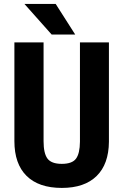

<svg xmlns="http://www.w3.org/2000/svg" viewBox="-20 -921 611 951"><path d="M519.5 -710.9V-218.8Q518.6 -107.9 458.5 -49.1Q398.4 9.8 286.1 9.8Q171.9 9.8 111.6 -49.8Q51.3 -109.4 51.3 -222.2V-710.9H195.8V-221.7Q195.8 -161.1 215.3 -135.3Q234.9 -109.4 286.1 -109.4Q337.4 -109.4 356.4 -135Q375.5 -160.6 376 -219.2V-710.9ZM352.5 -750H235.8L101.1 -901.4H255.9Z"/></svg>

Font: TypoPRO Roboto
Style: Bold
Weight: 700
Designer: Google
Version: Version 2.136; 2016